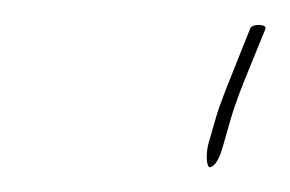

<svg xmlns="http://www.w3.org/2000/svg" viewBox="-20 -599 234 155"><path d="M148 -482C146 -473 147 -465 149 -464C153 -464 157 -470 160 -481L166 -502C170 -516 176 -531 183 -548L194 -575C197 -580 183 -580 182 -576L172 -551C165 -533 158 -517 154 -503Z"/></svg>

Font: Stray Cat
Style: HlCnObl
Weight: 100
Version: Version 1.0